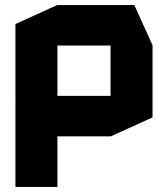

<svg xmlns="http://www.w3.org/2000/svg" viewBox="-20 -539 664 759"><path d="M207 -359V-519H511L583 -360V-359ZM41 200V-158H42L207 0V200ZM174 0 41 -159V-160H417V0ZM41 -160V-444L206 -519H207V-160ZM417 0V-359H583V-75L418 0Z"/></svg>

Font: Foldit
Style: Bold
Weight: 700
Version: Version 1.003